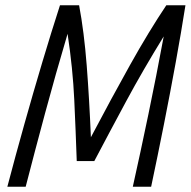

<svg xmlns="http://www.w3.org/2000/svg" viewBox="-20 -713 730 733"><path d="M8 0Q39 -118 73 -239Q107 -360 141.5 -475.5Q176 -591 209 -693H282Q301 -592 311 -463.5Q321 -335 327 -189Q405 -337 476.5 -465Q548 -593 615 -693H688Q672 -591 651 -475.5Q630 -360 606 -239Q582 -118 557 0H487Q516 -130 546.5 -276.5Q577 -423 605 -574Q525 -444 462 -327Q399 -210 340 -98H273Q269 -214 263.5 -332.5Q258 -451 238 -584Q192 -429 152 -280.5Q112 -132 78 0Z"/></svg>

Font: Ubuntu Sans Condensed
Style: Italic
Weight: 400
Width: 3
Italic angle: -13.5°
Designer: Dalton Maag Ltd
Foundry: Dalton Maag Ltd
Version: Version 1.006; ttfautohint (v1.8.4.7-5d5b)